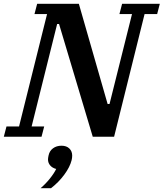

<svg xmlns="http://www.w3.org/2000/svg" viewBox="-50 -718 859 1008"><path d="M-16 -54H50L197 -644H131L145 -698H364L515 -172H525L643 -644H577L591 -698H789L775 -644H709L549 0H437L260 -592H250L116 -54H182L168 0H-30ZM163 270Q189 248 211.5 220Q234 192 245 169Q225 164 213.5 150.5Q202 137 202 119Q202 112 205 98Q210 74 228.5 60.5Q247 47 273 47Q299 47 314 61.5Q329 76 329 99Q329 111 326 123Q317 159 287.5 199Q258 239 218 270H163Z"/></svg>

Font: IBM Plex Serif SmBld
Style: Italic
Weight: 600
Italic angle: -14°
Designer: Mike Abbink, Paul van der Laan, Pieter van Rosmalen
Foundry: Bold Monday
Version: Version 3.001